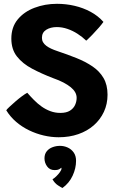

<svg xmlns="http://www.w3.org/2000/svg" viewBox="-20 -694 616 982"><path d="M280 8Q242.5 8 203.8 -1Q165 -10 128.8 -27.5Q92.5 -45 62.5 -70.8Q32.5 -96.5 12 -130Q15 -135 28 -147.2Q41 -159.5 58 -174.2Q75 -189 91.8 -201.5Q108.5 -214 119.5 -219.5Q135.5 -201 153.8 -182.5Q172 -164 192.8 -149.2Q213.5 -134.5 237.5 -125.5Q261.5 -116.5 288.5 -116.5Q319.5 -116.5 337.8 -128Q356 -139.5 364 -157.2Q372 -175 372 -193.5Q372 -208.5 364.5 -222Q357 -235.5 342 -247.8Q327 -260 304.8 -271.8Q282.5 -283.5 252.5 -294Q192.5 -317 144 -342.8Q95.5 -368.5 66.8 -405Q38 -441.5 38 -496.5Q38 -555 70.5 -594.5Q103 -634 156.5 -654.2Q210 -674.5 271.5 -674.5Q318 -674.5 361.8 -664.2Q405.5 -654 443.5 -633.5Q481.5 -613 509 -582Q501.5 -571 485.5 -552.5Q469.5 -534 451.5 -515.5Q433.5 -497 421 -486Q401 -505.5 376.5 -521.2Q352 -537 325 -546.2Q298 -555.5 270.5 -555.5Q238.5 -555.5 216.5 -541.8Q194.5 -528 194.5 -500.5Q194.5 -488 200.2 -478Q206 -468 216.5 -460Q227 -452 241.5 -445.2Q256 -438.5 274 -432.5Q325 -415.5 371.2 -397Q417.5 -378.5 453.2 -354.2Q489 -330 509.5 -295Q530 -260 530 -209.5Q530 -162 511.5 -122.2Q493 -82.5 459.8 -53.2Q426.5 -24 380.8 -8Q335 8 280 8ZM299.5 267.5Q293.5 265 276.8 254.2Q260 243.5 248.5 223Q257 218 267.8 207.8Q278.5 197.5 286.5 186.2Q294.5 175 294.5 168Q294.5 165 293.5 163.5Q289 168.5 281.5 172.2Q274 176 259.5 176Q234.5 176 221 157.2Q207.5 138.5 207.5 116Q207.5 94 219 79.8Q230.5 65.5 248.8 58.8Q267 52 286.5 52Q307.5 52 326.2 60.5Q345 69 357 86Q369 103 369 128.5Q369 166.5 351.5 204.5Q334 242.5 299.5 267.5Z"/></svg>

Font: Grandstander Thin
Style: Bold
Weight: 700
Version: Version 1.200